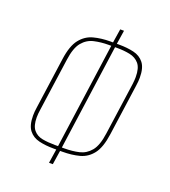

<svg xmlns="http://www.w3.org/2000/svg" viewBox="-113 -675 670 758"><g transform="rotate(20 221.5 -295.5)"><path d="M179 0 188 -59H176Q143 -59 115.5 -65.5Q88 -72 72 -92.5Q56 -113 56 -154Q56 -170 59 -189L89 -403Q97 -461 119 -488.5Q141 -516 173 -524.5Q205 -533 243 -533H254L263 -591H279L270 -533H280Q314 -533 341.5 -526.5Q369 -520 385 -499.5Q401 -479 401 -438Q401 -423 398 -403L368 -189Q360 -131 338.5 -103.5Q317 -76 285 -67.5Q253 -59 213 -59H204L195 0ZM190 -74 252 -518H241Q209 -518 180.5 -511.5Q152 -505 132.5 -481.5Q113 -458 106 -406L75 -186Q72 -167 72 -152Q72 -117 86 -100Q100 -83 123.5 -78.5Q147 -74 177 -74ZM215 -74Q250 -74 278 -80.5Q306 -87 325.5 -110.5Q345 -134 352 -186L383 -406Q384 -414 384.5 -421.5Q385 -429 385 -435Q385 -473 370 -490.5Q355 -508 330.5 -513Q306 -518 278 -518H268L206 -74Z"/></g></svg>

Font: Alumni Sans Pinstripe
Style: Italic
Weight: 400
Italic angle: -8°
Designer: Robert E. Leuschke
Foundry: Robert E. Leuschke
Version: Version 1.010; ttfautohint (v1.8.4.7-5d5b)